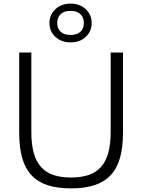

<svg xmlns="http://www.w3.org/2000/svg" viewBox="-20 -1030 784 1060"><path d="M372 10Q297 10 243 -7.5Q189 -25 154 -62.5Q119 -100 102.5 -158Q86 -216 86 -298V-740H153V-301Q153 -233 166.5 -185Q180 -137 207.5 -107Q235 -77 276 -63.5Q317 -50 372 -50Q427 -50 468 -63.5Q509 -77 536.5 -107Q564 -137 577.5 -185Q591 -233 591 -301V-740H659V-298Q659 -216 642.5 -158Q626 -100 590.5 -62.5Q555 -25 501 -7.5Q447 10 372 10ZM370 -796Q319 -796 286 -826.5Q253 -857 253 -903Q253 -949 286 -979.5Q319 -1010 370 -1010Q421 -1010 453.5 -979.5Q486 -949 486 -903Q486 -857 453.5 -826.5Q421 -796 370 -796ZM370 -837Q405 -837 424 -854.5Q443 -872 443 -903Q443 -934 424 -952Q405 -970 370 -970Q334 -970 315 -952Q296 -934 296 -903Q296 -872 315 -854.5Q334 -837 370 -837Z"/></svg>

Font: Plata Sans Light
Style: Regular
Weight: 300
Designer: Pablo Impallari, Andres Torresi, & Cristiano Sobral
Foundry: Pablo Impallari, Andres Torresi, & Cristiano Sobral
Version: Version 1.00;December 28, 2019;FontCreator 12.0.0.2547 64-bi